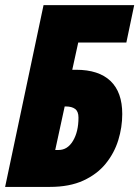

<svg xmlns="http://www.w3.org/2000/svg" viewBox="-25 -734 547 754"><path d="M-4.9 0 146 -713.9H502L471.2 -566.9H282.2L258.8 -460H273.9Q362.8 -460 408.9 -416Q455.1 -372.1 455.1 -286.1Q455.1 -234.4 439.5 -183.6Q423.8 -132.8 390.1 -91.3Q356.4 -49.8 302.2 -24.9Q248 0 170.9 0ZM191.9 -145H205.1Q240.2 -145 261.7 -180.9Q283.2 -216.8 283.2 -272Q283.2 -296.4 270 -306.2Q256.8 -315.9 233.9 -315.9H229Z"/></svg>

Font: Open Sans Condensed ExtraBold
Style: Italic
Weight: 800
Width: 3
Italic angle: -12°
Designer: Monotype Design Team
Foundry: Monotype Imaging Inc.
Version: Version 3.003; ttfautohint (v1.8.4)